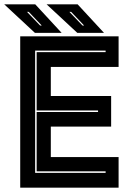

<svg xmlns="http://www.w3.org/2000/svg" viewBox="-36 -868 626 888"><path d="M57.5 0V-700H512.5V-558.5H199V-424H478V-282.5H199V-141.5H512.5V0ZM126.5 -68.5H452.5V-75.5H133.5V-350H417.5V-357H133.5V-627H452.5V-634H126.5ZM445 -716H321.5L179.5 -848H323ZM353 -750 293 -813H285L345.5 -750ZM249 -716H125.5L-16.5 -848H127ZM157 -750 97 -813H89L149.5 -750Z"/></svg>

Font: Tourney ExtraBold
Style: Regular
Weight: 800
Designer: Tyler Finck
Foundry: Etcetera Type Co
Version: Version 1.015